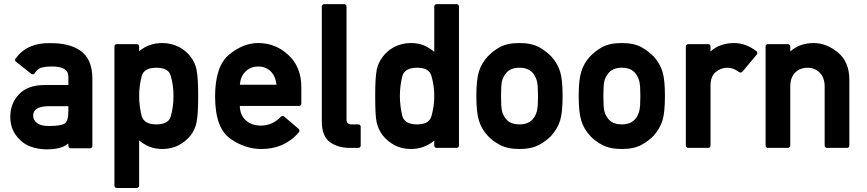

<svg xmlns="http://www.w3.org/2000/svg" viewBox="-20 -722 4238 938"><path d="M325.7 2.4Q320.3 2.4 317.1 -1Q314 -4.4 314 -9.3V-21Q301.8 -11.2 287.1 -4.9H287.6Q256.3 7.8 207 7.8Q121.6 5.4 78.1 -38.1H78.6Q30.3 -82 30.3 -151.4Q30.3 -216.8 72.3 -260.7Q114.3 -305.7 194.3 -306.6H314V-346.2Q314.9 -399.4 229 -397Q199.2 -397 177.7 -390.1Q169.4 -386.2 161.9 -379.6Q154.3 -373 150.4 -365.2Q147.5 -360.4 142.3 -359.1Q137.2 -357.9 132.8 -361.3L58.1 -420.4Q54.2 -422.9 53.7 -427.7Q53.2 -432.6 56.2 -436.5Q113.3 -513.7 224.1 -511.2Q270 -511.7 306.9 -502.9Q343.8 -494.1 372.6 -474.6Q430.7 -433.6 431.2 -340.3V-9.3Q431.2 -4.4 428 -1Q424.8 2.4 419.4 2.4ZM314 -203.1H212.9Q141.1 -201.2 142.1 -156.2Q142.1 -136.2 159.2 -122.6Q176.8 -106.4 219.2 -106.4Q247.6 -106.4 267.1 -109.4Q286.6 -112.3 296.9 -119.1H296.4Q314 -130.9 314 -179.2Z M550.3 196.3Q545.4 196.3 542.2 192.9Q539.1 189.5 539.1 184.6V-494.6Q539.1 -500 542.2 -503.2Q545.4 -506.3 550.3 -506.3H647.9Q652.8 -506.3 656.2 -503.2Q659.7 -500 659.7 -494.6V-471.7Q707 -511.7 772.5 -511.7Q796.4 -511.7 816.9 -506.6Q837.4 -501.5 854.7 -492.4Q872.1 -483.4 886.2 -471.2Q900.4 -459 911.6 -444.3Q933.6 -416 940.9 -378.9H940.4Q944.3 -360.4 946.3 -328.9Q948.2 -297.4 948.2 -252.4Q948.2 -162.1 940.4 -126.5H940.9Q937 -107.9 929.7 -91.3Q922.4 -74.7 911.6 -61Q889.2 -32.2 854.2 -13.2Q819.3 5.9 772.5 5.9Q738.8 5.9 711.4 -4.9Q684.1 -15.6 659.7 -36.1V184.6Q659.7 189.5 656.2 192.9Q652.8 196.3 647.9 196.3ZM743.2 -114.3Q803.2 -114.3 814 -152.8Q820.8 -175.8 824.2 -200.7Q827.6 -225.6 827.6 -252.4Q827.6 -279.8 824.2 -304.4Q820.8 -329.1 814 -352.1Q803.7 -391.1 743.2 -391.1Q684.1 -391.1 672.4 -350.6Q659.7 -302.7 659.7 -252.4Q659.7 -227.5 663.1 -202.6Q666.5 -177.7 672.4 -154.3Q685.1 -114.3 743.2 -114.3Z M1452.1 -216.3Q1452.1 -210.9 1449 -207.8Q1445.8 -204.6 1440.9 -204.6H1151.4Q1152.3 -181.2 1159.7 -164.1Q1167 -147 1179.7 -135.3Q1208.5 -108.4 1254.9 -108.4Q1310.1 -108.4 1352.5 -151.9Q1356 -155.3 1360.4 -155.3Q1364.7 -155.3 1368.7 -152.3L1439 -92.3Q1442.4 -88.9 1442.9 -84.2Q1443.4 -79.6 1440.4 -76.2Q1421.4 -53.7 1399.9 -38.1Q1378.4 -22.5 1355.2 -12.7Q1332 -2.9 1307.1 1.5Q1282.2 5.9 1256.8 5.9Q1217.3 5.9 1179.9 -6.3Q1142.6 -18.6 1106 -43.9Q1030.8 -95.7 1030.8 -251Q1030.8 -397.9 1099.1 -455.1Q1133.8 -483.4 1168.9 -497.6Q1204.1 -511.7 1241.7 -511.7Q1326.2 -511.7 1389.2 -453.1Q1452.1 -394.5 1452.1 -296.4ZM1331.1 -308.1Q1325.7 -351.1 1301.8 -374Q1277.8 -397 1241.7 -397Q1203.1 -397 1178.2 -371.1Q1155.3 -349.1 1151.9 -308.1Z M1552.2 -689.9Q1552.2 -694.8 1555.7 -698.2Q1559.1 -701.7 1564 -701.7H1661.1Q1666.5 -701.7 1669.7 -698.2Q1672.9 -694.8 1672.9 -689.9V-136.2Q1672.9 -114.3 1697.8 -114.3H1730.5Q1735.8 -114.3 1739 -110.8Q1742.2 -107.4 1742.2 -102.5V-11.2Q1742.2 -6.3 1739 -2.9Q1735.8 0.5 1730.5 0.5H1688Q1631.8 0.5 1592.3 -27.3Q1552.2 -56.6 1552.2 -127.9Z M2113.3 0.5Q2107.9 0.5 2104.7 -2.9Q2101.6 -6.3 2101.6 -11.2V-34.7Q2077.6 -15.1 2048.8 -4.6Q2020 5.9 1988.3 5.9Q1941.4 5.9 1906.7 -13.2Q1872.1 -32.2 1849.6 -61Q1838.9 -74.7 1831.3 -91.3Q1823.7 -107.9 1819.8 -126.5Q1815.9 -144 1814.5 -175.8Q1813 -207.5 1813 -253.4Q1813 -297.9 1814.7 -329.1Q1816.4 -360.4 1820.3 -378.9H1819.8Q1823.7 -397.5 1831.1 -413.8Q1838.4 -430.2 1849.6 -444.3Q1860.4 -459 1874.5 -471.2Q1888.7 -483.4 1906 -492.4Q1923.3 -501.5 1943.8 -506.6Q1964.4 -511.7 1988.3 -511.7Q2022.9 -511.7 2049.8 -500.5Q2076.7 -489.3 2101.6 -468.8V-689.9Q2101.6 -694.8 2104.7 -698.2Q2107.9 -701.7 2113.3 -701.7H2210.4Q2215.8 -701.7 2219 -698.2Q2222.2 -694.8 2222.2 -689.9V-11.2Q2222.2 -6.3 2219 -2.9Q2215.8 0.5 2210.4 0.5ZM2018.1 -391.1Q1959 -391.1 1946.3 -352.5Q1940.4 -330.1 1937 -304.9Q1933.6 -279.8 1933.6 -253.4Q1933.6 -226.6 1937 -200.9Q1940.4 -175.3 1946.3 -152.8Q1959 -114.3 2018.1 -114.3Q2077.1 -114.3 2087.9 -154.8Q2094.7 -178.7 2098.1 -203.1Q2101.6 -227.5 2101.6 -253.4Q2101.6 -278.3 2098.1 -302.5Q2094.7 -326.7 2087.9 -350.6Q2077.1 -391.1 2018.1 -391.1Z M2307.1 -253.4Q2307.1 -332 2319.8 -372.6Q2332.5 -413.6 2362.8 -446.3Q2374 -458 2387.9 -469.2Q2401.9 -480.5 2419.9 -490.7Q2457 -511.7 2518.1 -511.7Q2577.6 -511.7 2615.2 -490.7Q2633.8 -480 2647.9 -468.8Q2662.1 -457.5 2673.3 -446.3Q2703.1 -413.6 2716.3 -372.6Q2728.5 -334 2728.5 -253.4Q2728.5 -171.4 2716.3 -132.8Q2702.6 -91.3 2673.3 -59.1H2673.8Q2662.6 -47.9 2648.2 -36.6Q2633.8 -25.4 2615.2 -15.1Q2577.6 5.9 2518.1 5.9Q2458 5.9 2420.4 -15.1Q2401.4 -25.4 2387 -36.6Q2372.6 -47.9 2362.3 -59.1H2362.8Q2332.5 -91.3 2319.8 -132.8Q2307.1 -173.3 2307.1 -253.4ZM2608.4 -252.4Q2608.4 -278.8 2607.2 -296.4Q2606 -314 2603.5 -323.7Q2599.1 -343.3 2586.4 -360.8L2586.9 -360.4Q2564.9 -391.1 2518.1 -391.1Q2470.2 -391.1 2449.2 -360.4Q2442.9 -352.1 2438.5 -342.8Q2434.1 -333.5 2432.1 -323.7Q2427.7 -303.7 2427.7 -253.4Q2427.7 -200.7 2432.1 -181.2Q2434.1 -171.4 2438.5 -162.1Q2442.9 -152.8 2449.2 -144.5Q2470.2 -114.3 2518.1 -114.3Q2564.9 -114.3 2586.9 -145V-144.5Q2598.6 -161.1 2603.5 -181.2Q2606 -191.4 2607.2 -209Q2608.4 -226.6 2608.4 -252.4Z M2807.1 -253.4Q2807.1 -332 2819.8 -372.6Q2832.5 -413.6 2862.8 -446.3Q2874 -458 2887.9 -469.2Q2901.9 -480.5 2919.9 -490.7Q2957 -511.7 3018.1 -511.7Q3077.6 -511.7 3115.2 -490.7Q3133.8 -480 3147.9 -468.8Q3162.1 -457.5 3173.3 -446.3Q3203.1 -413.6 3216.3 -372.6Q3228.5 -334 3228.5 -253.4Q3228.5 -171.4 3216.3 -132.8Q3202.6 -91.3 3173.3 -59.1H3173.8Q3162.6 -47.9 3148.2 -36.6Q3133.8 -25.4 3115.2 -15.1Q3077.6 5.9 3018.1 5.9Q2958 5.9 2920.4 -15.1Q2901.4 -25.4 2887 -36.6Q2872.6 -47.9 2862.3 -59.1H2862.8Q2832.5 -91.3 2819.8 -132.8Q2807.1 -173.3 2807.1 -253.4ZM3108.4 -252.4Q3108.4 -278.8 3107.2 -296.4Q3106 -314 3103.5 -323.7Q3099.1 -343.3 3086.4 -360.8L3086.9 -360.4Q3064.9 -391.1 3018.1 -391.1Q2970.2 -391.1 2949.2 -360.4Q2942.9 -352.1 2938.5 -342.8Q2934.1 -333.5 2932.1 -323.7Q2927.7 -303.7 2927.7 -253.4Q2927.7 -200.7 2932.1 -181.2Q2934.1 -171.4 2938.5 -162.1Q2942.9 -152.8 2949.2 -144.5Q2970.2 -114.3 3018.1 -114.3Q3064.9 -114.3 3086.9 -145V-144.5Q3098.6 -161.1 3103.5 -181.2Q3106 -191.4 3107.2 -209Q3108.4 -226.6 3108.4 -252.4Z M3342.3 0.5Q3337.4 0.5 3334 -2.9Q3330.6 -6.3 3330.6 -11.2V-494.6Q3330.6 -500 3334 -503.2Q3337.4 -506.3 3342.3 -506.3H3439.5Q3444.8 -506.3 3448 -503.2Q3451.2 -500 3451.2 -494.6V-470.7Q3496.6 -511.7 3567.4 -511.7Q3623 -511.7 3675.3 -472.2Q3679.2 -469.2 3679.7 -464.4Q3680.2 -459.5 3677.2 -455.6L3606.9 -371.6Q3604 -368.2 3599.4 -367.7Q3594.7 -367.2 3590.8 -369.6Q3563.5 -391.1 3533.7 -391.1Q3501 -391.1 3476.1 -369.6Q3451.2 -349.6 3451.2 -301.8V-11.2Q3451.2 -6.3 3448 -2.9Q3444.8 0.5 3439.5 0.5Z M3731.4 0.5Q3726.6 0.5 3723.4 -2.9Q3720.2 -6.3 3720.2 -11.2V-494.6Q3720.2 -500 3723.4 -503.2Q3726.6 -506.3 3731.4 -506.3H3829.1Q3834 -506.3 3837.4 -503.2Q3840.8 -500 3840.8 -494.6V-470.7Q3886.2 -511.7 3956.5 -511.7Q4016.1 -511.7 4072.8 -466.3Q4129.4 -419.9 4129.4 -332.5V-11.2Q4129.4 -6.3 4126.2 -2.9Q4123 0.5 4117.7 0.5H4020.5Q4015.1 0.5 4012 -2.9Q4008.8 -6.3 4008.8 -11.2V-298.8Q4008.8 -342.8 3984.4 -367.2Q3960.4 -391.1 3925.3 -391.1Q3889.2 -391.1 3864.3 -367.2Q3840.8 -342.8 3840.8 -298.8V-11.2Q3840.8 -6.3 3837.4 -2.9Q3834 0.5 3829.1 0.5Z"/></svg>

Font: Alte DIN 1451 Mittelschrift
Style: Bold
Weight: 700
Designer: Peter Wiegel
Foundry: Peter Wiegel
Version: Version 1.003